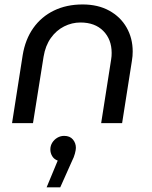

<svg xmlns="http://www.w3.org/2000/svg" viewBox="-20 -542 670 845"><path d="M33 0 79.8 -299Q91.2 -368.8 126.6 -418.7Q162 -468.6 217.4 -495.5Q272.8 -522.4 343.6 -522.4Q411.2 -522.4 460.8 -495.1Q510.4 -467.8 537.2 -420.8Q564 -373.8 564 -315.6Q564 -306.2 563.2 -295.4Q562.4 -284.6 560.4 -273.6L517.4 0H425.2L469 -279.4Q470.4 -287.4 470.9 -294.7Q471.4 -302 471.4 -309Q471.4 -368.6 434.6 -405.8Q397.8 -443 334.2 -443Q296.4 -443 262.1 -425.7Q227.8 -408.4 203.8 -374.8Q179.8 -341.2 171.8 -292.6L125.2 0ZM185.2 282.4 234 164.8Q217.6 158.6 209.6 145Q201.6 131.4 201.6 115.6Q201.6 99.2 210.1 85.7Q218.6 72.2 232.4 64.1Q246.2 56 262.2 56Q287.6 56 300.8 71.8Q314 87.6 314 108.8Q314 117.6 309.7 133.9Q305.4 150.2 297 166.4L245.2 282.4Z"/></svg>

Font: MuseoModerno Thin
Style: Italic
Weight: 100
Italic angle: -9°
Designer: Pablo Cosgaya, Héctor Gatti, Marcela Romero, and the Authors of The MuseoModerno Project.
Foundry: Omnibus-Type Team
Version: Version 1.003